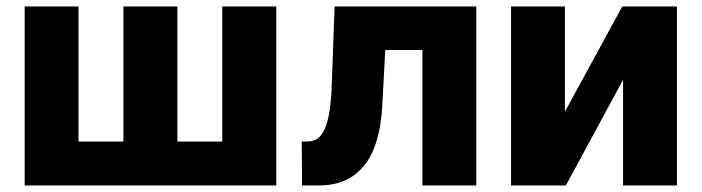

<svg xmlns="http://www.w3.org/2000/svg" viewBox="-20 -565 2138 585"><path d="M55.2 0V-545.4H219.2V-133.8H356V-545.4H520.5V-133.8H657.2V-545.4H821.8V0Z M951.7 0H900.4L899.4 -133.8H917Q933.6 -133.8 947.8 -143.1Q960.4 -151.9 969.7 -172.9Q979 -194.3 983.9 -225.6Q989.3 -259.8 990.7 -304.2L999.5 -545.4H1431.2V0H1267.1V-412.6H1153.8L1145.5 -255.9Q1142.6 -186 1127.9 -137.7Q1113.8 -89.4 1087.9 -58.6Q1063 -28.8 1028.8 -14.2Q995.6 0 951.7 0Z M1701.2 -545.4V-224.6L1876 -545.4H2042.5V0H1878.4V-321.8L1704.1 0H1537.1V-545.4Z"/></svg>

Font: My Font
Style: Regular
Weight: 500
Designer: Rasmus Andersson
Foundry: rsms
Version: Version 0.001